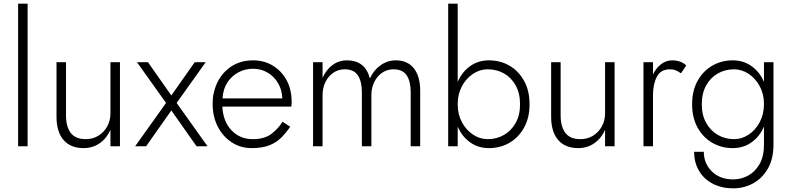

<svg xmlns="http://www.w3.org/2000/svg" viewBox="-20 -800 4324 1050"><path d="M79 -780V0H131V-780Z M341 -168V-460H289V-162Q289 -79 327.5 -34.5Q366 10 437 10Q487 10 525.5 -17Q564 -44 584 -90V0H636V-460H584V-180Q584 -141 566.5 -109Q549 -77 518.5 -58Q488 -39 449 -39Q393 -39 367 -73Q341 -107 341 -168Z M1045 -460 917 -278 789 -460H729L888 -237L719 0H779L917 -196L1055 0H1115L946 -237L1105 -460Z M1197 -262Q1200 -313 1223.5 -349Q1247 -385 1284 -404.5Q1321 -424 1363 -424Q1408 -424 1443.5 -403Q1479 -382 1500.5 -345.5Q1522 -309 1524 -262ZM1196 -217H1573Q1574 -223 1574.5 -229.5Q1575 -236 1575 -242Q1575 -311 1547 -362Q1519 -413 1471.5 -441.5Q1424 -470 1364 -470Q1281 -470 1223.5 -420.5Q1166 -371 1149 -291Q1145 -277 1144 -262Q1143 -247 1143 -231Q1143 -162 1171 -107.5Q1199 -53 1247.5 -21.5Q1296 10 1356 10Q1417 10 1456 -6.5Q1495 -23 1521 -50Q1547 -77 1567 -107L1525 -134Q1502 -97 1464.5 -68Q1427 -39 1362 -39Q1292 -39 1246 -87.5Q1200 -136 1196 -217Z M2278 -302Q2278 -382 2243.5 -426Q2209 -470 2144 -470Q2099 -470 2061 -443Q2023 -416 2003 -371Q1977 -470 1877 -470Q1833 -470 1798 -444Q1763 -418 1744 -374V-460H1692V0H1744V-280Q1744 -319 1759.5 -351Q1775 -383 1802.5 -402Q1830 -421 1865 -421Q1915 -421 1937 -388Q1959 -355 1959 -296V0H2011V-280Q2011 -319 2026.5 -351Q2042 -383 2069.5 -402Q2097 -421 2132 -421Q2182 -421 2204 -388Q2226 -355 2226 -296V0H2278Z M2876 -230Q2876 -304 2846 -358Q2816 -412 2766 -441Q2716 -470 2654 -470Q2595 -470 2550.5 -438Q2506 -406 2483 -352V-780H2431V0H2483V-108Q2506 -54 2550.5 -22Q2595 10 2654 10Q2716 10 2766 -19Q2816 -48 2846 -102Q2876 -156 2876 -230ZM2824 -230Q2824 -170 2800 -127.5Q2776 -85 2736 -62Q2696 -39 2647 -39Q2604 -39 2566.5 -64Q2529 -89 2506 -132Q2483 -175 2483 -230Q2483 -285 2506 -328Q2529 -371 2566.5 -396Q2604 -421 2647 -421Q2696 -421 2736 -398.5Q2776 -376 2800 -333Q2824 -290 2824 -230Z M3046 -168V-460H2994V-162Q2994 -79 3032.5 -34.5Q3071 10 3142 10Q3192 10 3230.5 -17Q3269 -44 3289 -90V0H3341V-460H3289V-180Q3289 -141 3271.5 -109Q3254 -77 3223.5 -58Q3193 -39 3154 -39Q3098 -39 3072 -73Q3046 -107 3046 -168Z M3704 -399 3733 -442Q3717 -457 3697.5 -463.5Q3678 -470 3656 -470Q3623 -470 3595.5 -449Q3568 -428 3551 -393V-460H3499V0H3551V-280Q3551 -339 3572 -380Q3593 -421 3644 -421Q3662 -421 3675.5 -415.5Q3689 -410 3704 -399Z M3765 -230Q3765 -156 3795 -102Q3825 -48 3875.5 -19Q3926 10 3987 10Q4046 10 4090.5 -22Q4135 -54 4158 -108V-10Q4158 56 4133.5 98Q4109 140 4071 160.5Q4033 181 3990 181Q3917 181 3873 137.5Q3829 94 3829 30H3776Q3776 89 3803 134.5Q3830 180 3878.5 205Q3927 230 3990 230Q4048 230 4098 203Q4148 176 4179 122.5Q4210 69 4210 -10V-460H4158V-352Q4135 -406 4090.5 -438Q4046 -470 3987 -470Q3926 -470 3875.5 -441Q3825 -412 3795 -358Q3765 -304 3765 -230ZM3818 -230Q3818 -290 3842 -333Q3866 -376 3906 -398.5Q3946 -421 3994 -421Q4037 -421 4074.5 -396Q4112 -371 4135 -328Q4158 -285 4158 -232Q4158 -176 4135 -132.5Q4112 -89 4074.5 -64Q4037 -39 3994 -39Q3946 -39 3906 -62Q3866 -85 3842 -127.5Q3818 -170 3818 -230Z"/></svg>

Font: Jost-300-LightPL
Style: Regular
Weight: 300
Version: Version 3.300; ttfautohint (v0.97) -l 8 -r 50 -G 200 -x 14 -